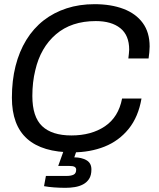

<svg xmlns="http://www.w3.org/2000/svg" viewBox="-20 -718 762 920"><path d="M349 -2 336 36Q370 36 394 49.5Q418 63 418 94Q418 122 407 139Q396 156 378 165.5Q360 175 338 178.5Q316 182 294 182Q267 182 239.5 180Q212 178 191 174L200 125H300Q320 125 332.5 119Q345 113 345 95Q345 86 337.5 81.5Q330 77 310 77H259L288 -4ZM328 12Q183 12 110 -53Q37 -118 37 -250Q37 -332 54.5 -401.5Q72 -471 106 -526.5Q140 -582 190 -621Q238 -658 299 -678Q360 -698 433 -698Q512 -698 571.5 -675.5Q631 -653 664 -608Q697 -563 697 -495Q697 -482 695.5 -467.5Q694 -453 692 -438H595Q596 -449 597.5 -460Q599 -471 599 -480Q599 -549 556.5 -583Q514 -617 439 -617Q322 -617 248 -553.5Q174 -490 149 -381Q142 -353 138.5 -322Q135 -291 135 -258Q135 -158 182 -113.5Q229 -69 322 -69Q418 -69 483 -113Q548 -157 565 -246H658Q643 -158 596.5 -100.5Q550 -43 481 -15.5Q412 12 328 12Z"/></svg>

Font: Archivo VF Beta
Style: Italic
Weight: 400
Italic angle: -10°
Designer: Hector Gatti
Foundry: Omnibus-Type
Version: Version 1.002